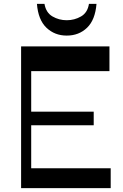

<svg xmlns="http://www.w3.org/2000/svg" viewBox="-20 -969 636 989"><path d="M118.6 -602.6V-730H543.8V-602.6ZM118.6 0V-102.3H550.2V0ZM88.7 0V-730H140.7V0ZM131.7 -323.9V-393.9H462.7V-323.9ZM323.6 -785.7Q261.7 -785.7 219.2 -826.2Q176.8 -866.6 170.2 -949.2H209.1Q216.8 -903.8 250.3 -884.3Q283.9 -864.8 323.6 -864.8Q363.7 -864.8 397.4 -884.3Q431.2 -903.8 438.2 -949.2H477.1Q470.4 -866.6 428.5 -826.2Q386.6 -785.7 323.6 -785.7Z"/></svg>

Font: Savate ExtraLight
Style: Regular
Weight: 200
Designer: Max Esnée
Foundry: Plomb Type
Version: Version 2.000